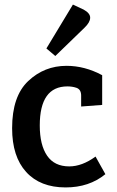

<svg xmlns="http://www.w3.org/2000/svg" viewBox="-20 -806 511 840"><path d="M283 -78Q339 -78 398 -121L441 -44Q370 14 267 14Q156 14 94.5 -53.5Q33 -121 33 -245Q33 -385 103.5 -451.5Q174 -518 271 -518Q351 -518 427 -477V-347L335 -340V-388Q335 -415 314 -422Q296 -428 275 -428Q154 -428 154 -257Q154 -172 186 -125Q218 -78 283 -78ZM183 -594 299 -786 346 -764Q375 -748 374.5 -728Q374 -708 350 -685L222 -561Z"/></svg>

Font: Bree Serif
Style: Regular
Weight: 400
Designer: Veronika Burian, Jos Scaglione
Foundry: TypeTogether
Version: Version 1.001